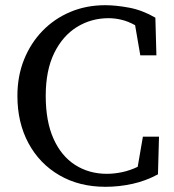

<svg xmlns="http://www.w3.org/2000/svg" viewBox="-20 -704 671 739"><path d="M386 15Q285 15 208.5 -29.5Q132 -74 89.5 -153Q47 -232 47 -335Q47 -411 72.5 -474.5Q98 -538 143.5 -585Q189 -632 250.5 -658Q312 -684 385 -684Q426 -684 477 -674.5Q528 -665 578 -636L582 -491H520L500 -607Q473 -622 447.5 -628Q422 -634 398 -634Q331 -634 276 -600Q221 -566 188.5 -499.5Q156 -433 156 -335Q156 -237 186 -170Q216 -103 269.5 -69Q323 -35 391 -35Q420 -35 450.5 -41.5Q481 -48 510 -62L530 -178H592L588 -33Q542 -8 490.5 3.5Q439 15 386 15Z"/></svg>

Font: Source Serif Pro
Style: Regular
Weight: 400
Designer: Frank Grießhammer
Foundry: Adobe Systems Incorporated
Version: Version 3.001;hotconv 1.0.111;makeotfexe 2.5.65597